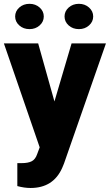

<svg xmlns="http://www.w3.org/2000/svg" viewBox="-22 -751 563 985"><path d="M257.3 -230.5 345.2 -528.3H521.5L306.2 88.4L296.9 110.8Q251 213.4 134.8 213.4Q102.5 213.4 66.9 203.6V85.9H88.4Q123 85.9 141.4 75.9Q159.7 65.9 168.5 40L181.6 4.9L-2 -528.3H173.8ZM129.4 -731.4Q160.2 -731.4 181.4 -712.4Q202.6 -693.4 202.6 -666.5Q202.6 -639.6 181.4 -620.6Q160.2 -601.6 129.4 -601.6Q98.1 -601.6 76.9 -620.6Q55.7 -639.6 55.7 -666.5Q55.7 -693.4 76.9 -712.4Q98.1 -731.4 129.4 -731.4ZM382.8 -731.4Q413.6 -731.4 434.8 -712.4Q456.1 -693.4 456.1 -666.5Q456.1 -639.6 434.8 -620.6Q413.6 -601.6 382.8 -601.6Q351.6 -601.6 330.3 -620.6Q309.1 -639.6 309.1 -666.5Q309.1 -693.4 330.3 -712.4Q351.6 -731.4 382.8 -731.4Z"/></svg>

Font: Roboto
Style: Regular
Weight: 900
Designer: Google
Version: Version 2.001171; 2014